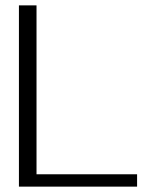

<svg xmlns="http://www.w3.org/2000/svg" viewBox="-20 -695 590 715"><path d="M50.5 0H490.5V-46H116V-675H50.5Z"/></svg>

Font: Anybody SemiExpanded Light
Style: Regular
Weight: 300
Width: 6
Version: Version 1.113;gftools[0.9.25]